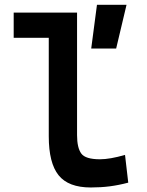

<svg xmlns="http://www.w3.org/2000/svg" viewBox="-20 -786 626 815"><path d="M367.2 -580.1 391.6 -765.6H517.1L473.1 -580.1ZM365.2 9.8Q270.5 9.8 228.8 -42Q187 -93.8 187 -207.5V-625.5H38.1V-732.4H307.1V-212.4Q307.1 -158.7 325 -134.3Q342.8 -109.9 404.3 -109.9Q446.3 -109.9 510.7 -128.4L524.4 -10.7Q483.9 0 446 4.9Q408.2 9.8 365.2 9.8Z"/></svg>

Font: Caskaydia Cove SemiBold
Style: Regular
Weight: 600
Monospace: yes
Designer: Aaron Bell
Foundry: Saja Typeworks
Version: Version 4.300; ttfautohint (v1.8.3)